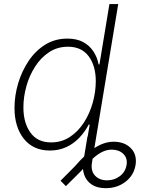

<svg xmlns="http://www.w3.org/2000/svg" viewBox="-20 -748 788 969"><path d="M513.7 201.7Q470.7 201.7 443.6 183.8Q416.5 166 405.5 135.7Q394.5 105.5 400.4 68.4L421.4 -59.1H465.8L444.3 71.8Q437 114.3 459.5 138.2Q481.9 162.1 520.5 162.1Q557.1 162.1 585 140.9Q612.8 119.6 618.7 85Q624.5 51.8 604 30.3Q583.5 8.8 547.9 7.3Q523.9 6.3 500 16.8Q476.1 27.3 450 50.8Q423.8 74.2 391.1 113.3L312.5 191.4L285.6 164.1L356.9 92.3Q414.6 25.4 461.2 -3.7Q507.8 -32.7 553.2 -32.7Q608.9 -32.7 640.6 0Q672.4 32.7 664.1 85Q655.3 137.2 613.3 169.4Q571.3 201.7 513.7 201.7ZM231.9 11.7Q147.5 11.7 100.3 -47.6Q53.2 -106.9 53.2 -203.1Q53.2 -265.1 71.5 -326.9Q89.8 -388.7 124.3 -440.2Q158.7 -491.7 208 -522.5Q257.3 -553.2 320.3 -553.2Q367.7 -553.2 400.1 -535.4Q432.6 -517.6 451.9 -487.8Q471.2 -458 477.5 -422.9H481.9L532.2 -727.5H576.7L456.1 0H412.6L432.6 -119.1H427.7Q409.2 -83.5 380.9 -53.5Q352.5 -23.4 315.2 -5.9Q277.8 11.7 231.9 11.7ZM237.8 -29.3Q291.5 -29.3 333.5 -57.4Q375.5 -85.4 404.5 -131.1Q433.6 -176.8 448.5 -231.2Q463.4 -285.6 463.4 -338.4Q463.4 -416 427.5 -464.1Q391.6 -512.2 323.2 -512.2Q270 -512.2 228.3 -484.9Q186.5 -457.5 157.5 -412.4Q128.4 -367.2 113.3 -313.2Q98.1 -259.3 98.1 -205.6Q98.1 -128.4 133.5 -78.9Q168.9 -29.3 237.8 -29.3Z"/></svg>

Font: Inter ExtraLight
Style: Italic
Weight: 250
Italic angle: -9.3988°
Designer: Rasmus Andersson
Foundry: rsms
Version: Version 4.001;git-66647c0bb